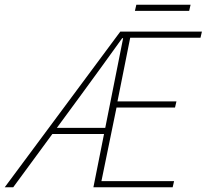

<svg xmlns="http://www.w3.org/2000/svg" viewBox="-52 -794 876 814"><path d="M-32 0 458 -660H804L798 -634H500L446 -364H696L690 -338H442L378 -26H686L680 0H344L470 -632H466Q423 -572 379.5 -512Q336 -452 292 -392L4 0ZM152 -226 160 -252H418L410 -226ZM520 -748 526 -774H756L750 -748Z"/></svg>

Font: Source Sans 3
Style: Italic
Weight: 200
Italic angle: -11°
Designer: Paul D. Hunt
Foundry: Adobe
Version: Version 3.046;hotconv 1.0.118;makeotfexe 2.5.65603